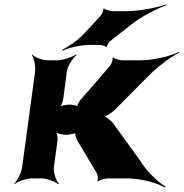

<svg xmlns="http://www.w3.org/2000/svg" viewBox="-20 -798 823 859"><path d="M325 -171 412 -25C417 -16 421 5 415 11L420 13C425 7 452 0 464 0H546C613 0 684 21 718 41L721 37C688 18 635 -32 608 -78L484 -249C476 -259 452 -279 441 -279V-275C452 -275 482 -295 492 -305L641 -455C682 -498 746 -545 783 -563L782 -566C745 -548 670 -528 604 -528H529C517 -528 491 -535 488 -541L483 -539C487 -533 478 -511 472 -503L341 -352C334 -344 323 -324 326 -318L331 -320C328 -326 301 -330 291 -330C276 -330 251 -325 244 -319L246 -316C253 -322 261 -343 263 -355L279 -478C282 -502 306 -539 323 -552L320 -554C302 -542 260 -528 236 -528H194C170 -528 135 -542 124 -554L122 -552C132 -539 140 -502 137 -478L79 -50C76 -26 57 11 43 24L44 26C59 14 98 0 122 0H164C188 0 226 14 240 26L244 24C231 11 218 -26 221 -50L237 -167C239 -180 236 -203 230 -210L227 -208C233 -201 260 -195 276 -195C287 -195 318 -200 324 -206L318 -208C313 -202 321 -179 325 -171ZM428 -725 354 -645C328 -617 282 -587 258 -575L259 -571C283 -583 339 -597 381 -597H425C433 -597 453 -592 454 -588L459 -589C458 -594 467 -609 473 -614L571 -691C615 -726 685 -760 724 -775L723 -778C683 -764 604 -748 546 -748H484C474 -748 450 -755 446 -760L442 -759C445 -753 435 -732 428 -725Z"/></svg>

Font: Asimov
Style: EdgeWideIt
Weight: 500
Designer: Google
Version: Version 2.000980: 2014